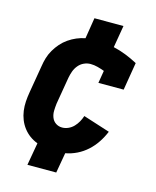

<svg xmlns="http://www.w3.org/2000/svg" viewBox="-111 -710 722 888"><g transform="rotate(15 250.0 -265.5)"><path d="M106 102 125 -6Q104 -14 87 -26.5Q70 -39 57 -56Q44 -73 36 -93Q28 -113 25 -135Q22 -157 23.5 -179.5Q25 -202 29 -225L51 -355Q54 -376 60 -396Q66 -416 77 -435Q88 -454 102.5 -470.5Q117 -487 135 -499.5Q153 -512 173 -520.5Q193 -529 214 -533L230 -633H369L351 -527Q382 -520 411 -508.5Q440 -497 468 -482L446 -349H325L335 -409Q319 -415 302 -419.5Q285 -424 268 -424Q252 -424 236.5 -417Q221 -410 210 -396.5Q199 -383 193.5 -367.5Q188 -352 185 -336L163 -206Q161 -189 160.5 -172Q160 -155 166 -139.5Q172 -124 185.5 -115Q199 -106 216 -106Q231 -106 245.5 -112.5Q260 -119 271 -130.5Q282 -142 289.5 -155.5Q297 -169 302 -184L430 -143Q419 -116 402.5 -91Q386 -66 364 -46Q342 -26 315.5 -13Q289 0 261 5L244 102Z"/></g></svg>

Font: iosevka_custom_sans_ss08 Heavy
Style: Italic
Weight: 900
Italic angle: -10°
Designer: Belleve Invis
Foundry: Belleve Invis
Version: Version 10.3.0; ttfautohint (v1.8.3)